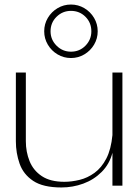

<svg xmlns="http://www.w3.org/2000/svg" viewBox="-20 -820 610 847"><path d="M251 7Q170 7 126.5 -22Q83 -51 66.5 -98Q50 -145 50 -197V-500H94V-197Q94 -150 110.5 -109Q127 -68 164.5 -43Q202 -18 264 -18Q296 -18 331 -26.5Q366 -35 397 -57.5Q428 -80 449 -120.5Q470 -161 476 -224V-500H520V-1H476V-146Q463 -96 428.5 -61.5Q394 -27 347.5 -10Q301 7 251 7ZM293 -564Q261 -564 234 -580Q207 -596 191 -623Q175 -650 175 -682Q175 -714 191 -741Q207 -768 234 -784Q261 -800 293 -800Q325 -800 352 -784Q379 -768 395 -741Q411 -714 411 -682Q411 -650 395 -623Q379 -596 352 -580Q325 -564 293 -564ZM293 -592Q331 -592 357 -618.5Q383 -645 383 -682Q383 -720 357 -746Q331 -772 293 -772Q256 -772 229.5 -746Q203 -720 203 -682Q203 -645 229.5 -618.5Q256 -592 293 -592Z"/></svg>

Font: Panamera Light
Style: Regular
Weight: 300
Designer: Bastien Sozeau
Foundry: NBR — Bastien Sozeau
Version: Version 3.002; ttfautohint (v1.8.4.7-5d5b);gftools[0.9.33]